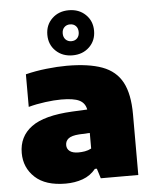

<svg xmlns="http://www.w3.org/2000/svg" viewBox="-57 -875 744 933"><g transform="rotate(-5 315.0 -408.0)"><path d="M226 11Q127.5 11 76.5 -36.5Q25.5 -84 25.5 -155.5Q25.5 -236 87.8 -282Q150 -328 288 -335L361 -338.5Q355 -370.5 327.5 -384.2Q300 -398 239 -398Q205 -398 161.2 -392.2Q117.5 -386.5 79 -376V-535Q126.5 -547 180.8 -553Q235 -559 280 -559Q386.5 -559 452.8 -534.5Q519 -510 549.8 -452.5Q580.5 -395 580.5 -296V0H397.5L382.5 -48H373Q347 -16 308.8 -2.5Q270.5 11 226 11ZM244 -175Q244 -156.5 258.2 -145.5Q272.5 -134.5 301 -134.5Q315.5 -134.5 332 -137.2Q348.5 -140 363.5 -148V-224L311 -221.5Q274.5 -219 259.2 -207Q244 -195 244 -175ZM313.5 -607Q264 -607 231.8 -638Q199.5 -669 199.5 -717Q199.5 -765 231.8 -796Q264 -827 313.5 -827Q363 -827 395.2 -796Q427.5 -765 427.5 -717Q427.5 -669 395.2 -638Q363 -607 313.5 -607ZM313.5 -676Q331 -676 341.8 -687.2Q352.5 -698.5 352.5 -717Q352.5 -736 341.8 -747Q331 -758 313.5 -758Q296.5 -758 285.5 -747Q274.5 -736 274.5 -717Q274.5 -698.5 285.5 -687.2Q296.5 -676 313.5 -676Z"/></g></svg>

Font: Encode Sans SmExp Black
Style: Regular
Weight: 900
Width: 6
Designer: Multiple Designers
Foundry: Impallari Type
Version: Version 3.002; ttfautohint (v1.8.3) -l 8 -r 50 -G 200 -x 14 